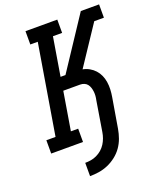

<svg xmlns="http://www.w3.org/2000/svg" viewBox="-168 -835 937 1140"><g transform="rotate(-20 300.0 -265.0)"><path d="M200 205V121Q218 121 236.5 118Q255 115 273 106.5Q291 98 306 85Q321 72 331.5 55.5Q342 39 348.5 21Q355 3 358 -16L389 -206Q392 -219 393 -232.5Q394 -246 392.5 -259Q391 -272 387 -284.5Q383 -297 375.5 -306.5Q368 -316 356 -321Q344 -326 330 -326H224L184 -84H230V0H29V-84H87L181 -651H134V-735H335V-651H277L237 -409H268L483 -734V-735H599V-651H538L375 -406Q397 -402 416.5 -391Q436 -380 450.5 -364Q465 -348 474 -328Q483 -308 486.5 -285Q490 -262 489 -238.5Q488 -215 484 -192L452 -2Q447 27 437 55Q427 83 409.5 108Q392 133 367 152.5Q342 172 314 184Q286 196 257 200.5Q228 205 200 205Z"/></g></svg>

Font: Iosevka Curly Slab MdEx
Style: Italic
Weight: 500
Width: 7
Italic angle: -9°
Monospace: yes
Designer: Belleve Invis
Foundry: Belleve Invis
Version: Version 11.0.0; ttfautohint (v1.8.3)